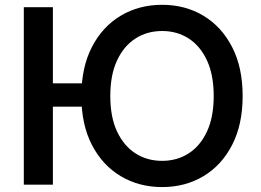

<svg xmlns="http://www.w3.org/2000/svg" viewBox="-20 -757 1068 787"><path d="M351.1 -415.5V-319.8H139.2V-415.5ZM196.8 -727.5V0H77.6V-727.5ZM644.5 9.8Q549.8 9.8 474.9 -34.9Q399.9 -79.6 356.7 -163.1Q313.5 -246.6 313.5 -363.3Q313.5 -480.5 356.7 -564.2Q399.9 -647.9 474.9 -692.6Q549.8 -737.3 644.5 -737.3Q739.3 -737.3 813.7 -692.6Q888.2 -647.9 931.4 -564.2Q974.6 -480.5 974.6 -363.3Q974.6 -246.6 931.4 -162.8Q888.2 -79.1 813.7 -34.7Q739.3 9.8 644.5 9.8ZM644.5 -97.7Q705.6 -97.7 753.2 -128.2Q800.8 -158.7 828.4 -218Q856 -277.3 856 -363.3Q856 -449.7 828.4 -509.3Q800.8 -568.8 753.2 -599.4Q705.6 -629.9 644.5 -629.9Q583 -629.9 535.2 -599.1Q487.3 -568.4 459.7 -509Q432.1 -449.7 432.1 -363.3Q432.1 -277.3 459.7 -218.3Q487.3 -159.2 535.2 -128.4Q583 -97.7 644.5 -97.7Z"/></svg>

Font: Inter
Style: 540
Weight: 540
Designer: Rasmus Andersson
Foundry: rsms
Version: Version 4.001;git-66647c0bb